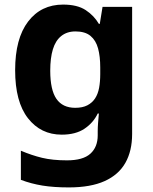

<svg xmlns="http://www.w3.org/2000/svg" viewBox="-20 -577 668 837"><path d="M255 -557Q317 -557 353.5 -533Q390 -509 411 -473H415L427 -547H556V7Q556 81 526.5 133Q497 185 436 212.5Q375 240 280 240Q214 240 165 232Q116 224 71 207V80Q118 100 163.5 111Q209 122 272 122Q342 122 374 93Q406 64 406 13V-5Q406 -22 407.5 -41Q409 -60 411 -82H406Q387 -42 348.5 -16Q310 10 249 10Q158 10 102 -61.5Q46 -133 46 -271Q46 -409 102.5 -483Q159 -557 255 -557ZM309 -440Q272 -440 247 -420Q222 -400 210.5 -362Q199 -324 199 -269Q199 -185 226 -146Q253 -107 308 -107Q340 -107 361 -118Q382 -129 394.5 -148Q407 -167 412 -194Q417 -221 417 -254V-283Q417 -331 407.5 -366Q398 -401 374.5 -420.5Q351 -440 309 -440Z"/></svg>

Font: Noto Sans Hebrew Thin
Style: Bold
Weight: 700
Version: Version 3.001